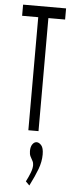

<svg xmlns="http://www.w3.org/2000/svg" viewBox="-60 -655 371 961"><g transform="rotate(5 125.0 -174.5)"><path d="M97 0V-568H16V-624H232V-568H148V0ZM126 275 107 256Q119 233 127.5 211Q136 189 136 172Q136 160 130.5 150.5Q125 141 119.5 130Q114 119 114 103Q114 81 123 68.5Q132 56 144 56Q156 56 167.5 69Q179 82 179 115Q179 151 165 188.5Q151 226 126 275Z"/></g></svg>

Font: Inconsolata UltraCondensed
Style: Regular
Weight: 400
Width: 1
Monospace: yes
Designer: Raph Levien, Cyreal, Brenton Simpson
Foundry: Raph Levien, Cyreal, Google
Version: Version 3.000; ttfautohint (v1.8.2.53-6de2)